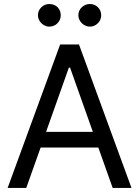

<svg xmlns="http://www.w3.org/2000/svg" viewBox="-20 -926 686 946"><path d="M17.6 0 276.4 -707H369.1L627.9 0H535.2L464.4 -199.2H180.2L109.4 0ZM437.5 -276.4 325.2 -592.8H319.3L207 -276.4ZM167 -850.6Q167 -874 183.6 -890.1Q200.2 -906.2 222.7 -906.2Q247.6 -906.2 263.4 -890.6Q279.3 -875 279.3 -850.6Q279.3 -828.1 263.2 -811.5Q247.1 -794.9 222.7 -794.9Q208.5 -794.9 195.6 -802.7Q182.6 -810.5 174.8 -823.5Q167 -836.4 167 -850.6ZM366.2 -850.6Q366.2 -874.5 383.1 -890.4Q399.9 -906.2 422.9 -906.2Q446.3 -906.2 462.4 -890.4Q478.5 -874.5 478.5 -850.6Q478.5 -835.9 471.2 -823.2Q463.9 -810.5 450.9 -802.7Q438 -794.9 422.9 -794.9Q408.2 -794.9 395 -802.7Q381.8 -810.5 374 -823.5Q366.2 -836.4 366.2 -850.6Z"/></svg>

Font: Pretendard GOV
Style: Regular
Weight: 400
Designer: Base glyphs from Inter by Rasmus Andersson; Hangeul glyphs from Noto Sans CJK(Source Han Sans) by Jang Soo-young and Kan
Foundry: Kil Hyung-jin
Version: Version 1.309